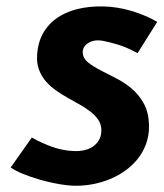

<svg xmlns="http://www.w3.org/2000/svg" viewBox="-20 -580 520 610"><path d="M417 -411Q382.5 -430 355.5 -438Q328.5 -446 308.5 -450Q293.5 -453 281.2 -451Q269 -449 260 -443.2Q251 -437.5 246.5 -429.2Q242 -421 243 -411Q244.5 -393.5 260.5 -381Q276.5 -368.5 299.8 -356.5Q323 -344.5 349.5 -331Q376 -317.5 399 -298Q422 -278.5 437.2 -250.5Q452.5 -222.5 453.5 -182Q454 -149 443.5 -121.2Q433 -93.5 414.2 -71.2Q395.5 -49 370.2 -32.5Q345 -16 315.8 -5.8Q286.5 4.5 255 8.2Q223.5 12 193 8.5Q174 6.5 149.8 1.5Q125.5 -3.5 100.5 -11Q75.5 -18.5 52.5 -27.8Q29.5 -37 14 -48L81 -143Q114 -124.5 147.8 -112.8Q181.5 -101 217.5 -100Q234 -99.5 249.5 -103.2Q265 -107 276.8 -115.5Q288.5 -124 295.5 -137Q302.5 -150 302 -168Q301.5 -186 292 -199.8Q282.5 -213.5 267.5 -225.2Q252.5 -237 233.8 -247.5Q215 -258 195.5 -269Q176 -280 157.8 -292.8Q139.5 -305.5 125.5 -321.8Q111.5 -338 103.8 -358.8Q96 -379.5 98 -406.5Q101 -450 120.5 -480.5Q140 -511 171.5 -529.5Q203 -548 243.8 -555Q284.5 -562 329 -558.5Q351 -556.5 372.5 -551.8Q394 -547 413.5 -540.2Q433 -533.5 450 -525.8Q467 -518 479.5 -510.5Z"/></svg>

Font: B612
Style: Bold Italic
Weight: 700
Italic angle: -10°
Designer: Nicolas Chauveau, Thomas Paillot, Jonathan Favre-Lamarine, Jean-Luc Vinot
Foundry: AIRBUS
Version: Version 1.008